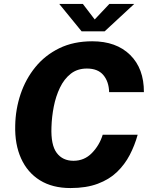

<svg xmlns="http://www.w3.org/2000/svg" viewBox="-20 -942 764 972"><path d="M336.5 10Q245.5 10 182.2 -29.2Q119 -68.5 86.8 -139.8Q54.5 -211 57 -306.5Q58.5 -389 84.2 -465.5Q110 -542 159 -602.2Q208 -662.5 280.2 -697.8Q352.5 -733 447 -733Q568.5 -733 638.8 -664Q709 -595 708.5 -475.5H532.5Q531 -529 503.2 -562Q475.5 -595 420 -595Q371.5 -595 338 -568.5Q304.5 -542 283.5 -498.2Q262.5 -454.5 252.2 -402.2Q242 -350 240.5 -298.5Q237 -208.5 267 -168.2Q297 -128 352 -128Q407 -128 445.2 -167.2Q483.5 -206.5 500 -260H677Q662 -206 636.8 -157.5Q611.5 -109 572.2 -71.2Q533 -33.5 475 -11.8Q417 10 336.5 10ZM393 -783.5 280 -922H399.5L459.5 -843.5L533.5 -922H659.5L510 -783.5Z"/></svg>

Font: Public Sans ExtraBold
Style: Italic
Weight: 800
Italic angle: -8°
Designer: The Public Sans project authors (U.S. Web Design System). Libre Franklin designed by Pablo Impallari and Rodrigo Fuenzal
Version: Version 1.007; ttfautohint (v1.8.1) -l 8 -r 50 -G 200 -x 14 